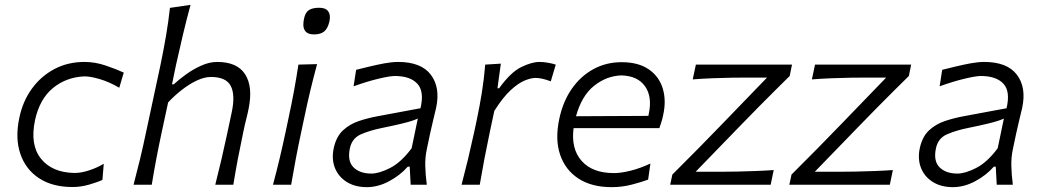

<svg xmlns="http://www.w3.org/2000/svg" viewBox="-20 -762 4302 792"><path d="M279.5 9.5Q196 9.5 140.8 -27Q85.5 -63.5 63.8 -127.8Q42 -192 59.5 -275Q73.5 -343.5 111 -395.5Q148.5 -447.5 204 -477Q259.5 -506.5 328.5 -506.5Q372.5 -506.5 416.5 -491.5Q460.5 -476.5 490.5 -462.5L472 -400Q431 -424 392.2 -435.5Q353.5 -447 328 -447Q252.5 -443.5 198 -398.5Q143.5 -353.5 124.5 -266.5Q103 -165 149 -107.5Q195 -50 287.5 -48.5Q315.5 -48.5 348.5 -59.5Q381.5 -70.5 408 -86.5L402.5 -20Q382.5 -10.5 347.8 -0.5Q313 9.5 279.5 9.5Z M531 0Q545.5 -55.5 558 -107.2Q570.5 -159 583 -219L642 -494Q655 -556.5 665 -615.2Q675 -674 681 -729.5L766 -742Q749.5 -681.5 735 -620.5Q720.5 -559.5 706 -494L689.5 -414H696.5Q717.5 -433.5 747.2 -455Q777 -476.5 810.5 -491.5Q844 -506.5 876 -506.5Q958.5 -506.5 991.2 -455.5Q1024 -404.5 1005.5 -313.5Q1001.5 -293 995.8 -270.8Q990 -248.5 984 -219.5Q971 -158 961.2 -106.8Q951.5 -55.5 942.5 0H868Q882 -55.5 894 -106.8Q906 -158 918.5 -217L936 -299.5Q951 -370 932 -407.2Q913 -444.5 850 -444.5Q823 -444.5 791.8 -429.8Q760.5 -415 729.8 -391Q699 -367 673.5 -339.5L647 -216.5Q634.5 -158 624.8 -106.8Q615 -55.5 606 0Z M1106 0Q1121 -55.5 1133.2 -107Q1145.5 -158.5 1158.5 -219.5L1169 -269Q1183 -334.5 1192.8 -387.2Q1202.5 -440 1211 -495.5L1288 -497.5Q1273 -442 1260.2 -389Q1247.5 -336 1233.5 -269L1223 -219.5Q1210 -158.5 1200.2 -107Q1190.5 -55.5 1181 0ZM1275.5 -620Q1218.5 -620 1235 -689Q1241 -713 1256 -721.5Q1271 -730 1297 -730Q1323.5 -730 1334 -715.2Q1344.5 -700.5 1339 -674Q1332 -644 1317 -632Q1302 -620 1275.5 -620Z M1493 10Q1444 10 1409.8 -11.8Q1375.5 -33.5 1361.2 -70.2Q1347 -107 1357 -152.5Q1367.5 -199 1395 -224.5Q1422.5 -250 1460.5 -262.8Q1498.5 -275.5 1540 -283L1714.5 -315.5Q1731 -385 1701.5 -416.8Q1672 -448.5 1608.5 -448.5Q1588.5 -448.5 1542 -437.5Q1495.5 -426.5 1438.5 -406L1449 -474Q1473 -480 1504 -487.5Q1535 -495 1566.2 -500.8Q1597.5 -506.5 1622 -506.5Q1717 -506.5 1757 -454Q1797 -401.5 1779 -317Q1774 -295 1767.5 -269Q1761 -243 1754 -210.5L1740.5 -146Q1733.5 -114 1734.2 -78Q1735 -42 1740.5 0H1674L1670 -74.5H1662Q1631 -39 1585.2 -14.5Q1539.5 10 1493 10ZM1512 -46Q1543.5 -46 1589 -69Q1634.5 -92 1678 -150.5L1703.5 -273Q1694 -268.5 1679 -263.5Q1664 -258.5 1635 -251.5Q1606 -244.5 1555 -234Q1505.5 -224 1468.5 -207.8Q1431.5 -191.5 1423 -149Q1412.5 -97 1438.5 -71.5Q1464.5 -46 1512 -46Z M1884 0Q1898.5 -55.5 1910.8 -106.5Q1923 -157.5 1936.5 -219.5L1947 -269Q1958.5 -323.5 1967.8 -381Q1977 -438.5 1981.5 -495.5L2046 -499.5L2032 -398H2039Q2086.5 -464 2130 -485.2Q2173.5 -506.5 2205.5 -506.5Q2222.5 -506.5 2240.8 -503.2Q2259 -500 2272.5 -495.5L2252 -426.5Q2232 -434 2217.2 -437.2Q2202.5 -440.5 2189 -440.5Q2170.5 -440.5 2144.2 -429.8Q2118 -419 2086.2 -389.8Q2054.5 -360.5 2019 -304.5L2000.5 -217.5Q1988 -158 1978.2 -106.8Q1968.5 -55.5 1959 0Z M2503 10Q2421 10 2366.5 -25.2Q2312 -60.5 2290.5 -123.8Q2269 -187 2287 -271.5Q2302 -343 2338.5 -395.5Q2375 -448 2427.8 -476.8Q2480.5 -505.5 2544 -505.5Q2613 -505.5 2655.8 -476.2Q2698.5 -447 2713.8 -397.2Q2729 -347.5 2715.5 -287Q2713 -274 2708.5 -259.5Q2704 -245 2700 -233.5H2346Q2335 -148 2379.5 -98Q2424 -48 2512.5 -48Q2542 -48 2581.8 -58Q2621.5 -68 2663 -87.5L2653.5 -21Q2626.5 -11 2586.2 -0.5Q2546 10 2503 10ZM2543.5 -451Q2482 -449 2430.8 -408.2Q2379.5 -367.5 2356 -282.5L2654.5 -284Q2655.5 -289.5 2656.5 -294Q2671 -363 2640.8 -406Q2610.5 -449 2543.5 -451Z M2744.5 0 2753.5 -42Q2809.5 -97.5 2861.5 -150.5Q2913.5 -203.5 2958.5 -250L3144 -442H3065.5Q3037.5 -442 2999 -441.5Q2960.5 -441 2918.2 -439.2Q2876 -437.5 2837.5 -434.5L2850.5 -495.5H3247L3237.5 -448.5Q3212 -423.5 3178.5 -390.2Q3145 -357 3109.5 -321Q3074 -285 3042 -252L2849.5 -53.5H2950Q2978.5 -53.5 3016.8 -54.2Q3055 -55 3095.5 -56.5Q3136 -58 3171.5 -60.5L3159 0Z M3236 0 3245 -42Q3301 -97.5 3353 -150.5Q3405 -203.5 3450 -250L3635.5 -442H3557Q3529 -442 3490.5 -441.5Q3452 -441 3409.8 -439.2Q3367.5 -437.5 3329 -434.5L3342 -495.5H3738.5L3729 -448.5Q3703.5 -423.5 3670 -390.2Q3636.5 -357 3601 -321Q3565.5 -285 3533.5 -252L3341 -53.5H3441.5Q3470 -53.5 3508.2 -54.2Q3546.5 -55 3587 -56.5Q3627.5 -58 3663 -60.5L3650.5 0Z M3910.5 10Q3861.5 10 3827.2 -11.8Q3793 -33.5 3778.8 -70.2Q3764.5 -107 3774.5 -152.5Q3785 -199 3812.5 -224.5Q3840 -250 3878 -262.8Q3916 -275.5 3957.5 -283L4132 -315.5Q4148.5 -385 4119 -416.8Q4089.5 -448.5 4026 -448.5Q4006 -448.5 3959.5 -437.5Q3913 -426.5 3856 -406L3866.5 -474Q3890.5 -480 3921.5 -487.5Q3952.5 -495 3983.8 -500.8Q4015 -506.5 4039.5 -506.5Q4134.5 -506.5 4174.5 -454Q4214.5 -401.5 4196.5 -317Q4191.5 -295 4185 -269Q4178.5 -243 4171.5 -210.5L4158 -146Q4151 -114 4151.8 -78Q4152.5 -42 4158 0H4091.5L4087.5 -74.5H4079.5Q4048.5 -39 4002.8 -14.5Q3957 10 3910.5 10ZM3929.5 -46Q3961 -46 4006.5 -69Q4052 -92 4095.5 -150.5L4121 -273Q4111.5 -268.5 4096.5 -263.5Q4081.5 -258.5 4052.5 -251.5Q4023.5 -244.5 3972.5 -234Q3923 -224 3886 -207.8Q3849 -191.5 3840.5 -149Q3830 -97 3856 -71.5Q3882 -46 3929.5 -46Z"/></svg>

Font: Commissioner Flair Light
Style: Italic
Weight: 300
Italic angle: -12°
Designer: Kostas Bartsokas
Foundry: Kostas Bartsokas
Version: Version 1.000; ttfautohint (v1.8.3)